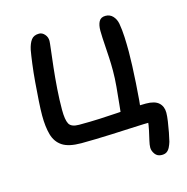

<svg xmlns="http://www.w3.org/2000/svg" viewBox="-98 -597 815 835"><g transform="rotate(-15 309.5 -179.0)"><path d="M530 145Q510 145 499.5 130.5Q489 116 489 101Q489 89 493.5 70Q498 51 503 28Q508 5 510 -17L539 -6Q519 -6 487.5 -5Q456 -4 419 -2Q382 0 343.5 1.5Q305 3 269 4Q233 5 205 5Q148 5 119.5 -14Q91 -33 81 -69Q71 -105 71 -155Q71 -181 73.5 -220.5Q76 -260 79.5 -303Q83 -346 88 -384Q93 -422 97 -444Q103 -472 114.5 -487.5Q126 -503 150 -503Q164 -503 175 -490.5Q186 -478 186 -461Q186 -454 182 -422Q178 -390 173 -345Q168 -300 164.5 -250.5Q161 -201 161 -157Q161 -112 171 -93.5Q181 -75 216 -75Q266 -75 309 -77Q352 -79 389 -81.5Q426 -84 458.5 -86.5Q491 -89 520 -89Q560 -89 578 -72.5Q596 -56 596 -28Q596 -13 592.5 11Q589 35 584.5 58.5Q580 82 576 98Q572 111 566.5 122Q561 133 552.5 139Q544 145 530 145ZM401 -49Q404 -78 408 -115.5Q412 -153 415.5 -192Q419 -231 419 -264Q419 -296 417.5 -323Q416 -350 414.5 -372.5Q413 -395 412 -413.5Q411 -432 411 -446Q411 -472 419.5 -487.5Q428 -503 449 -503Q469 -503 482 -489Q495 -475 499 -454Q504 -425 505.5 -392.5Q507 -360 507 -326Q507 -300 505.5 -263Q504 -226 501.5 -186Q499 -146 496 -110.5Q493 -75 490 -52Z"/></g></svg>

Font: Shantell Sans
Style: Regular
Weight: 400
Designer: Stephen Nixon, Anya Danilova, Shantell Martin
Foundry: Arrow Type
Version: Version 1.008;[ac192a2d6]